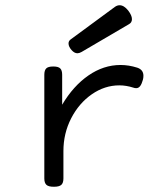

<svg xmlns="http://www.w3.org/2000/svg" viewBox="-20 -711 640 736"><path d="M438.5 -690.9Q455.1 -690.9 471.2 -670.9Q485.8 -651.9 485.8 -637.7Q485.8 -625 475.1 -618.7L292.5 -511.7Q283.7 -506.8 276.9 -506.8Q265.1 -506.8 254.4 -519Q242.7 -532.2 242.7 -544.4Q242.7 -553.7 250.5 -559.6L420.4 -684.6Q429.2 -690.9 438.5 -690.9ZM505.9 -451.7Q529.8 -443.8 529.8 -420.4Q529.8 -412.6 527.8 -405.3Q523.4 -389.2 517.3 -381.1Q511.2 -373 502 -373Q496.6 -373 491.2 -375Q463.9 -383.8 437.5 -383.8Q381.3 -383.8 332 -349.6Q282.7 -315.4 252.9 -257.6Q223.1 -199.7 223.1 -131.8V-26.9Q223.1 -9.8 215.1 -2.4Q207 4.9 187 4.9H186Q166 4.9 158 -2.4Q149.9 -9.8 149.9 -26.9V-424.3Q149.9 -441.4 157.2 -448.7Q164.6 -456.1 183.6 -456.1H184.6Q203.6 -456.1 210.9 -448.7Q218.3 -441.4 218.3 -424.3V-309.6Q260.7 -381.3 318.8 -421.6Q377 -461.9 441.9 -461.9Q473.6 -461.9 505.9 -451.7Z"/></svg>

Font: Courier Prime Sans
Style: Regular
Weight: 400
Designer: Alan Dague-Greene
Foundry: Quote-Unquote Apps
Version: Version 3.020